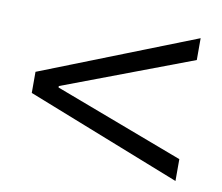

<svg xmlns="http://www.w3.org/2000/svg" viewBox="-53 -590 597 516"><g transform="rotate(10 245.0 -332.0)"><path d="M455.6 -137.2 34.2 -303.2V-360.8L455.6 -526.9V-467.3L102.5 -334V-330.1L455.6 -196.8Z"/></g></svg>

Font: Varta Light Light
Style: Regular
Weight: 300
Version: Version 1.004